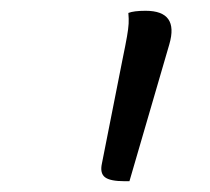

<svg xmlns="http://www.w3.org/2000/svg" viewBox="-20 -774 390 356"><path d="M220 -438H211Q184 -438 174.5 -445.5Q165 -453 169 -471L207 -663Q213 -692 215.5 -706.5Q218 -721 218.5 -730Q219 -739 218 -750Q223 -752 231 -753Q239 -754 250 -754Q312 -754 294 -692Z"/></svg>

Font: Recursive Sn Csl St Lt
Style: Italic
Weight: 300
Italic angle: -15°
Version: Version 1.079;hotconv 1.0.112;makeotfexe 2.5.65598; ttfautoh